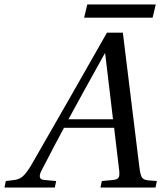

<svg xmlns="http://www.w3.org/2000/svg" viewBox="-43 -838 721 858"><path d="M333 -759 347 -818H653L639 -759ZM-23 0 -17 -29 16 -33Q40 -35 56.5 -48Q73 -61 96 -99Q99 -104 267 -397L435 -692H506L580 -90Q584 -57 591 -45.5Q598 -34 620 -32L658 -29L652 0H406L412 -29L465 -34Q481 -36 486.5 -44Q492 -52 490 -73L467 -267H243Q214 -214 140 -71Q125 -37 153 -34L208 -29L202 0ZM263 -305H462L427 -599H425Q305 -383 263 -305Z"/></svg>

Font: Lingua Franca
Style: Italic
Weight: 400
Italic angle: -13°
Version: Version 1.19